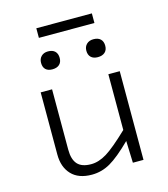

<svg xmlns="http://www.w3.org/2000/svg" viewBox="-115 -867 844 962"><g transform="rotate(-15 307.0 -385.5)"><path d="M163.1 -726.1V-775.9H451.2V-726.1ZM188 -556.2Q165.5 -556.2 153.3 -567.9Q141.1 -579.6 141.1 -602.1Q141.1 -623 154.3 -636Q167.5 -648.9 189 -648.9Q212.9 -648.9 225.3 -636.7Q237.8 -624.5 237.8 -602.1Q237.8 -580.1 224.6 -568.1Q211.4 -556.2 188 -556.2ZM423.8 -556.2Q401.4 -556.2 388.7 -568.1Q376 -580.1 376 -602.1Q376 -623 389.4 -636Q402.8 -648.9 424.8 -648.9Q448.7 -648.9 461.4 -636.7Q474.1 -624.5 474.1 -602.1Q474.1 -580.1 460.7 -568.1Q447.3 -556.2 423.8 -556.2ZM511.2 0H456.1L452.1 -113.8Q384.3 -46.9 339.1 -21Q293.9 4.9 243.2 4.9Q173.8 4.9 137.5 -33.7Q101.1 -72.3 101.1 -137.2V-460H160.2V-147Q160.2 -96.2 182.4 -71.5Q204.6 -46.9 252.9 -46.9Q292.5 -46.9 334.2 -72.5Q376 -98.1 452.1 -170.9V-460H511.2Z"/></g></svg>

Font: IntelOne Mono Light
Style: Regular
Weight: 300
Designer: Fred Shallcrass
Foundry: Frere-Jones Type LLC
Version: Version 1.200;hotconv 1.1.0;makeotfexe 2.6.0;FJTRelease1.2